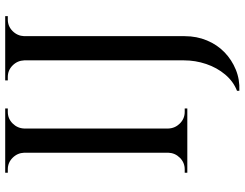

<svg xmlns="http://www.w3.org/2000/svg" viewBox="-121 -619 940 738"><g transform="rotate(-90 349.0 -250.0)"><path d="M224 -700V0H131V-700ZM134 -73V0H54V-10Q54 -10 60.5 -10Q67 -10 67 -10Q93 -10 111.5 -28.5Q130 -47 131 -73ZM134 -627H131Q130 -653 111.5 -671.5Q93 -690 67 -690Q67 -690 60.5 -690Q54 -690 54 -690V-700H134ZM221 -73H224Q225 -47 243.5 -28.5Q262 -10 288 -10Q288 -10 294 -10Q300 -10 301 -10V0H221ZM221 -627V-700H301V-690Q300 -690 294 -690Q288 -690 288 -690Q262 -690 243.5 -671.5Q225 -653 224 -627ZM579 -700V-10Q579 36 562.5 75.5Q546 115 517 143Q488 171 450 186.5Q412 202 369 200V191Q405 177 431.5 145.5Q458 114 472 72.5Q486 31 486 -13V-700ZM489 -627H486Q485 -653 466.5 -671.5Q448 -690 422 -690Q422 -690 415.5 -690Q409 -690 409 -690V-700H489ZM576 -627V-700H656V-690Q656 -690 649.5 -690Q643 -690 643 -690Q617 -690 598.5 -671.5Q580 -653 579 -627Z"/></g></svg>

Font: Cinzel Eorzea
Style: Regular
Weight: 500
Designer: Natanael Gama
Version: Version 2.000